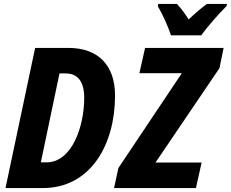

<svg xmlns="http://www.w3.org/2000/svg" viewBox="-20 -958 1176 978"><path d="M851 -778H1005C1034 -819 1097 -891 1134 -927L1136 -938H1034C1005 -917 975 -891 941 -859C923 -888 899 -920 881 -938H786L784 -926C808 -886 837 -821 851 -778ZM561 0H978L1007 -130H772L1098 -611L1119 -714H719L690 -585H906L583 -102ZM8 0H197C443 0 566 -223 566 -471C566 -626 480 -714 328 -714H159ZM188 -131 283 -584H314C375 -584 409 -544 409 -459C409 -315 347 -131 217 -131Z"/></svg>

Font: Noto Sans Display SemiCondensed Extra
Style: Italic
Weight: 800
Width: 4
Italic angle: -12°
Designer: Monotype Design Team
Foundry: Monotype Imaging Inc.
Version: Version 1.900